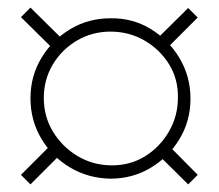

<svg xmlns="http://www.w3.org/2000/svg" viewBox="-20 -572 574 504"><path d="M140 -168 60 -88 35 -113 115 -193ZM270 -103Q212 -104 164.5 -132Q117 -160 88.5 -208Q60 -256 60 -314Q60 -372 88.5 -419.5Q117 -467 164.5 -495.5Q212 -524 270 -524Q328 -525 375.5 -496Q423 -467 451.5 -419Q480 -371 480 -313Q480 -255 451.5 -207.5Q423 -160 375.5 -131.5Q328 -103 270 -103ZM270 -138Q320 -137 359.5 -161Q399 -185 423 -226Q447 -267 447 -315Q448 -364 424 -403Q400 -442 359.5 -465.5Q319 -489 270 -489Q222 -489 182 -465.5Q142 -442 118.5 -402.5Q95 -363 95 -315Q95 -266 119 -226.5Q143 -187 182.5 -163Q222 -139 270 -138ZM388 -466 474 -551 499 -526 415 -442ZM116 -447 35 -527 60 -552 141 -472ZM414 -199 499 -113 474 -88 389 -172Z"/></svg>

Font: Brygada 1918
Style: Regular
Weight: 400
Designer: Mateusz Machalski | Borys Kosmynka | Przemek Hoffer
Foundry: NIEPODLEGLA 2018
Version: Version 3.006